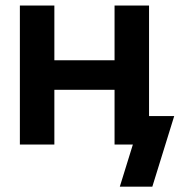

<svg xmlns="http://www.w3.org/2000/svg" viewBox="-20 -536 666 712"><path d="M181.6 -515.6V-312.5H404.8V-515.6H532.7V0H404.8V-203.1H181.6V0H53.7V-515.6ZM424.3 156.2 472.7 0H435.1V-105.5H626L544.9 156.2Z"/></svg>

Font: Inter Display Semi Bold
Style: Regular
Weight: 600
Designer: Rasmus Andersson
Foundry: rsms
Version: Version 4.000;git-37864ae